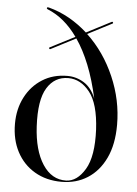

<svg xmlns="http://www.w3.org/2000/svg" viewBox="-53 -771 588 824"><g transform="rotate(5 241.0 -359.5)"><path d="M459.5 -253.5Q459.5 -169 431.5 -110.2Q403.5 -51.5 354.8 -20.5Q306 10.5 243 10.5Q177 10.5 127.2 -18.8Q77.5 -48 50 -100Q22.5 -152 22.5 -220.5Q22.5 -284.5 48.8 -335.2Q75 -386 121.5 -415.2Q168 -444.5 229 -444.5Q268 -444.5 301 -423.8Q334 -403 352 -357.5Q334.5 -437.5 309.5 -500Q284.5 -562.5 253 -608L146.5 -553Q143 -551 141 -554.5Q138.5 -558 142.5 -560L248.5 -614.5Q193.5 -692 120.5 -721.5Q114.5 -724 116 -728Q116.5 -731.5 124 -730Q171 -717.5 213 -693.8Q255 -670 291.5 -637L398 -692Q402 -694 403.5 -690.5Q406 -687 402 -685L297.5 -631Q372.5 -560.5 416 -460.2Q459.5 -360 459.5 -253.5ZM116.5 -217.5Q122 -114.5 161 -54.8Q200 5 262.5 3.5Q309.5 2 343.2 -54.2Q377 -110.5 371.5 -226Q365.5 -337 326.2 -386.2Q287 -435.5 234 -435.5Q175 -435.5 142.8 -383.2Q110.5 -331 116.5 -217.5Z"/></g></svg>

Font: Fraunces 144pt S000
Style: Regular
Weight: 400
Version: Version 1.000; ttfautohint (v1.8.3)